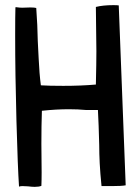

<svg xmlns="http://www.w3.org/2000/svg" viewBox="-20 -727 539 747"><path d="M421 -707Q381 -707 353 -700Q355 -574 355 -528Q355 -484 353 -398H352Q295 -393 226 -393Q171 -393 140 -395H139Q133 -441 130.5 -498Q128 -555 127 -567Q126 -629 121 -696Q114 -698 98 -698L66 -697Q57 -697 43 -699H41L40 -698Q39 -666 39 -591Q39 -438 44 -256.5Q49 -75 54 -1Q60 -3 67 -3L89 -2Q105 0 115 0Q132 0 141 -4Q142 -25 142 -57L141 -167Q141 -239 143 -296Q199 -302 248 -302Q284 -302 315 -299H361Q364 -244 366 -164Q366 -129 368 -90.5Q370 -52 375 -3H376H416Q453 -3 469 -6L442 -706Q436 -707 421 -707Z"/></svg>

Font: Londrina Solid Light
Style: Regular
Weight: 300
Designer: Marcelo Magalhaes
Foundry: Marcelo Magalhães
Version: Version 1.002